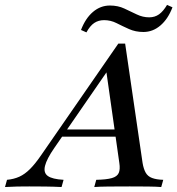

<svg xmlns="http://www.w3.org/2000/svg" viewBox="-83 -752 713 772"><path d="M-62.9 0 -54.8 -29Q-27.4 -31.5 -5.2 -41.5Q16.9 -51.6 37.9 -72.6Q58.9 -93.5 83.1 -129L392.7 -576.6H420.2L490.3 -96.8Q494.4 -72.6 502.8 -57.7Q511.3 -42.7 528.6 -36.3Q546 -29.8 573.4 -29L565.3 0Q545.2 -1.6 512.5 -2Q479.8 -2.4 438.7 -2.4Q389.5 -2.4 352.8 -2Q316.1 -1.6 296 0L304 -29Q345.2 -29.8 366.5 -35.9Q387.9 -41.9 394.4 -56.5Q400.8 -71 396.8 -96.8L343.5 -471.8L365.3 -490.3L135.5 -157.3Q104.8 -112.9 98 -85.1Q91.1 -57.3 109.3 -44.4Q127.4 -31.5 172.6 -29L164.5 0Q132.3 -1.6 99.2 -2Q66.1 -2.4 34.7 -2.4Q10.5 -2.4 -13.3 -2Q-37.1 -1.6 -62.9 0ZM155.6 -202.4 175 -231.5H416.9L421 -202.4ZM493.5 -623.4Q462.1 -623.4 435.9 -635.1Q409.7 -646.8 385.9 -658.9Q362.1 -671 335.5 -671Q312.9 -671 296 -659.7Q279 -648.4 264.5 -621.8L242.7 -631.5Q260.5 -678.2 290.7 -704Q321 -729.8 358.9 -729.8Q391.1 -729.8 416.9 -717.7Q442.7 -705.6 466.9 -694Q491.1 -682.3 516.9 -682.3Q539.5 -682.3 556.5 -694.4Q573.4 -706.5 588.7 -732.3L610.5 -722.6Q592.7 -675.8 562.1 -649.6Q531.5 -623.4 493.5 -623.4Z"/></svg>

Font: Playfair 5pt SemiExpanded Light Medium
Style: Italic
Weight: 500
Italic angle: -15.6°
Version: Version 2.001;gftools[0.9.30]